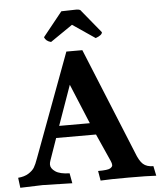

<svg xmlns="http://www.w3.org/2000/svg" viewBox="-61 -984 869 1041"><g transform="rotate(-5 373.5 -464.0)"><path d="M323 -529 246 -312H413ZM312 -930Q372 -932 394 -932Q416 -932 421 -920L521 -798Q521 -782 485 -769L363 -852L242 -769Q214 -776 206 -798ZM129 0 7 4 0 -51Q35 -54 57 -68Q79 -82 89 -98Q99 -114 111 -148L320 -710H407L643 -132Q660 -86 680 -68Q700 -50 736 -50L747 3Q701 0 596 0Q491 0 444 3L435 -50Q488 -50 501 -58Q514 -66 514 -75Q514 -85 508 -98L441 -248H224L182 -128Q178 -117 178 -107Q178 -86 203 -69Q228 -52 280 -51L290 4Z"/></g></svg>

Font: Lusitana
Style: Bold
Weight: 700
Designer: Ana Paula Megda
Foundry: Ana Paula Megda
Version: Version 1.001; ttfautohint (v1.4.1)